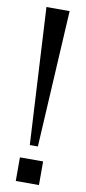

<svg xmlns="http://www.w3.org/2000/svg" viewBox="-92 -845 392 880"><g transform="rotate(10 104.0 -405.0)"><path d="M49.8 0V-109.9H157.7V0ZM49.8 -809.6H157.7L122.1 -173.3H84.5Z"/></g></svg>

Font: Oswald Regular
Style: Regular
Weight: 400
Designer: Vernon Adams
Foundry: Vernon Adams
Version: 3.0; ttfautohint (v0.95) -l 8 -r 50 -G 200 -x 0 -w "G" -W -c